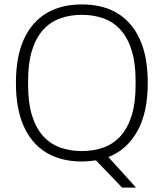

<svg xmlns="http://www.w3.org/2000/svg" viewBox="-20 -718 740 868"><path d="M532 130 414 7Q399 9 383 10.5Q367 12 350 12Q256 12 189.5 -28Q123 -68 87.5 -147Q52 -226 52 -343Q52 -461 87.5 -539.5Q123 -618 189.5 -658Q256 -698 350 -698Q445 -698 511 -658Q577 -618 612.5 -539.5Q648 -461 648 -343Q648 -209 601 -125Q554 -41 470 -8L595 130ZM350 -35Q404 -35 449 -51.5Q494 -68 526 -104Q558 -140 575.5 -196.5Q593 -253 593 -334V-353Q593 -433 575.5 -489.5Q558 -546 526 -582Q494 -618 449 -634.5Q404 -651 350 -651Q296 -651 251 -634.5Q206 -618 174 -582Q142 -546 124.5 -489.5Q107 -433 107 -353V-334Q107 -253 124.5 -196.5Q142 -140 174 -104Q206 -68 251 -51.5Q296 -35 350 -35Z"/></svg>

Font: Archivo SemiCondensed Thin
Style: Regular
Weight: 250
Width: 4
Designer: Hector Gatti
Foundry: Omnibus-Type
Version: Version 2.001